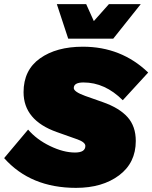

<svg xmlns="http://www.w3.org/2000/svg" viewBox="-40 -896 737 929"><path d="M290 -709 235 -876H377L414 -794L487 -876H641L508 -709ZM328 13Q108 13 -20 -131L96 -269Q137 -221 202 -189.5Q267 -158 323 -158Q373 -158 373 -190Q373 -209 328 -224L235 -257Q74 -314 74 -450Q74 -557 153.5 -613.5Q233 -670 361 -670Q547 -670 677 -545L554 -411Q468 -497 364 -497Q317 -497 317 -470Q317 -452 372 -432L457 -402Q537 -374 577 -329.5Q617 -285 617 -214Q617 -108 536 -47.5Q455 13 328 13Z"/></svg>

Font: Elaine Sans Black
Style: Italic
Weight: 900
Italic angle: -13°
Designer: Wei Huang
Foundry: Wei Huang
Version: Version 2.001;December 24, 2019;FontCreator 12.0.0.2547 64-b